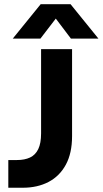

<svg xmlns="http://www.w3.org/2000/svg" viewBox="-20 -881 482 901"><path d="M170.9 -861.3 40 -700H169.8L241.8 -793.8L312.7 -700H441.8L311.1 -861.3ZM19 -130V0H87Q155.6 0 207.6 -27.1Q259.6 -54.2 288.9 -108.1Q318.2 -162 318.2 -242.5V-650.5H172.8V-255.3Q172.8 -208.7 159.5 -181.2Q146.2 -153.8 121 -141.9Q95.7 -130 59.8 -130Z"/></svg>

Font: Overused Grotesk Light
Style: Regular
Weight: 300
Designer: RandomMaerks
Version: Version 0.005